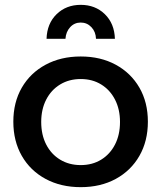

<svg xmlns="http://www.w3.org/2000/svg" viewBox="-20 -768 665 792"><path d="M313 -535Q395 -535 457.5 -501Q520 -467 555 -406.5Q590 -346 590 -266Q590 -186 555 -125Q520 -64 457.5 -30Q395 4 313 4Q231 4 168 -30Q105 -64 70 -125Q35 -186 35 -266Q35 -346 70 -406.5Q105 -467 168 -501Q231 -535 313 -535ZM313 -442Q265 -442 228 -419.5Q191 -397 170.5 -357Q150 -317 150 -265Q150 -212 170.5 -172Q191 -132 228 -109.5Q265 -87 313 -87Q361 -87 397.5 -109.5Q434 -132 454.5 -172Q475 -212 475 -265Q475 -317 454.5 -357Q434 -397 397.5 -419.5Q361 -442 313 -442ZM250 -608H172Q174 -671 213.5 -709.5Q253 -748 313 -748Q373 -748 412.5 -709.5Q452 -671 454 -608H376Q375 -637 357 -656Q339 -675 313 -675Q287 -675 269.5 -656Q252 -637 250 -608Z"/></svg>

Font: Alexandria
Style: Regular
Weight: 400
Designer: Mohamed Gaber
Foundry: Kief Type Foundry
Version: Version 5.100